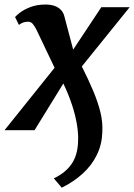

<svg xmlns="http://www.w3.org/2000/svg" viewBox="-48 -588 605 867"><path d="M117 -453Q110.5 -466.5 101.5 -478.2Q92.5 -490 79.5 -490Q65.5 -490 56 -486.2Q46.5 -482.5 37.5 -475.5L20 -511Q24.5 -517 42 -530.8Q59.5 -544.5 89 -556Q118.5 -567.5 158 -567.5Q181 -567.5 198 -561.5Q215 -555.5 226.2 -544.2Q237.5 -533 242 -516.5L282.5 -364L409.5 -555.5H537.5L321.5 -288Q352.5 -226.5 373.8 -175.5Q395 -124.5 405.8 -79.8Q416.5 -35 414 8.5Q412.5 63.5 390 110.2Q367.5 157 327 194.5Q286.5 232 231 259.5L195 217.5Q247.5 192.5 275 152.8Q302.5 113 304.5 52.5Q306.5 16 299.2 -27Q292 -70 276.5 -116.5Q261 -163 238 -211L108 0H-27.5L198.5 -282Z"/></svg>

Font: Merriweather
Style: Bold Italic
Weight: 700
Italic angle: -7.8°
Version: Version 2.101